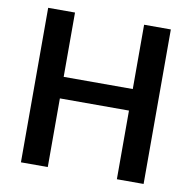

<svg xmlns="http://www.w3.org/2000/svg" viewBox="-80 -790 869 870"><g transform="rotate(10 355.0 -355.5)"><path d="M636.7 -710.9H513.7V-415H195.8V-710.9H72.3V0H195.8V-315.9H513.7V0H636.7Z"/></g></svg>

Font: Roboto Medium
Style: Regular
Weight: 500
Designer: Google
Version: Version 2.137; 2017